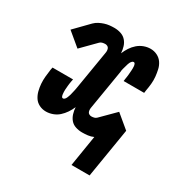

<svg xmlns="http://www.w3.org/2000/svg" viewBox="-163 -658 926 964"><g transform="rotate(30 300.0 -176.0)"><path d="M383 176 412 -3Q397 4 380 6Q363 8 347 8Q327 8 309 2Q291 -4 279.5 -17.5Q268 -31 262.5 -49Q257 -67 256 -86Q248 -67 236.5 -50Q225 -33 210 -19.5Q195 -6 175.5 1Q156 8 137 8Q116 8 98 -1Q80 -10 69.5 -26Q59 -42 54 -61.5Q49 -81 47.5 -101.5Q46 -122 48 -143Q50 -164 53 -185L56 -200H175L172 -185Q171 -179 170 -172.5Q169 -166 168.5 -160Q168 -154 167.5 -147.5Q167 -141 166.5 -135Q166 -129 166.5 -122.5Q167 -116 167.5 -110Q168 -104 170.5 -98Q173 -92 179 -92Q184 -92 188.5 -97Q193 -102 195 -107Q197 -112 199 -117Q201 -122 202.5 -127.5Q204 -133 205 -138Q206 -143 207.5 -148.5Q209 -154 210 -159.5Q211 -165 212 -170L250 -399Q251 -405 250.5 -411.5Q250 -418 247.5 -423.5Q245 -429 239 -432Q233 -435 227 -435Q219 -435 210.5 -433Q202 -431 196 -425L117 -345L39 -410L118 -491Q129 -502 142.5 -509Q156 -516 170 -520.5Q184 -525 198 -526.5Q212 -528 226 -528Q246 -528 264 -522Q282 -516 294 -502.5Q306 -489 311.5 -471Q317 -453 318 -434Q326 -453 337 -470Q348 -487 363.5 -500.5Q379 -514 398 -521Q417 -528 436 -528Q457 -528 475 -519Q493 -510 504 -494Q515 -478 519.5 -458.5Q524 -439 526 -418.5Q528 -398 526 -377Q524 -356 520 -335L518 -320H399L401 -335Q402 -341 403 -347.5Q404 -354 404.5 -360Q405 -366 405.5 -372.5Q406 -379 406.5 -385Q407 -391 407 -397.5Q407 -404 406.5 -410Q406 -416 403.5 -422Q401 -428 395 -428Q390 -428 385.5 -423Q381 -418 378.5 -413Q376 -408 374.5 -403Q373 -398 371.5 -392.5Q370 -387 368.5 -382Q367 -377 365.5 -371.5Q364 -366 363 -360.5Q362 -355 362 -350L324 -121Q323 -115 323.5 -108.5Q324 -102 326.5 -96.5Q329 -91 335 -88Q341 -85 347 -85Q355 -85 363 -87Q371 -89 377 -95L457 -175L535 -110L488 176Z"/></g></svg>

Font: Iosevka Etoile
Style: Bold Italic
Weight: 700
Italic angle: -9°
Designer: Belleve Invis
Foundry: Belleve Invis
Version: Version 28.1.0; ttfautohint (v1.8.4)